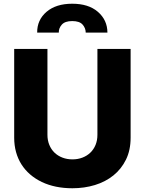

<svg xmlns="http://www.w3.org/2000/svg" viewBox="-20 -986 765 1015"><path d="M55 -258.2V-727.3H230.8V-273.4Q230.8 -244.3 240.6 -220.3Q250.4 -196.4 267.9 -179.3Q285.5 -162.3 309.8 -152.9Q334.2 -143.5 362.9 -143.5Q391.7 -143.5 416 -152.9Q440.3 -162.3 457.9 -179.3Q475.5 -196.4 485.3 -220.3Q495 -244.3 495 -273.4V-727.3H670.5V-258.2Q670.5 -192.1 646 -142.2Q621.4 -92.3 579.5 -58.6Q537.6 -24.9 481.7 -7.8Q425.8 9.2 362.9 9.2Q270.6 9.2 201.3 -23.8Q166.5 -40.5 139.4 -63.9Q112.2 -87.4 93.4 -117Q74.6 -146.7 64.8 -182.2Q55 -217.7 55 -258.2ZM226.2 -923.7Q276.3 -966.3 361.9 -966.3Q447.8 -966.3 497.2 -923.7Q547.6 -880.3 547.9 -813.6H433.2Q432.9 -837.7 416.5 -856.2Q400.2 -874.6 361.9 -874.6Q323.5 -874.6 306.8 -855.8Q290.1 -837 290.8 -813.6H176.5Q175.8 -880.7 226.2 -923.7Z"/></svg>

Font: Inter P Extra Bold
Style: Regular
Weight: 800
Designer: Rasmus Andersson
Foundry: rsms
Version: Version 3.018;git-588b23468